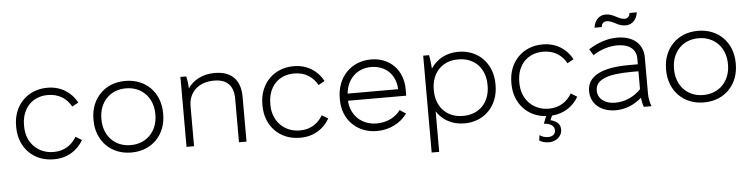

<svg xmlns="http://www.w3.org/2000/svg" viewBox="-51 -964 5569 1422"><g transform="rotate(-5 2734.0 -253.0)"><path d="M314 6H319C417 6 493 -43 536 -118L490 -146C457 -89 400 -48 321 -48H319C203 -48 118 -134 118 -255V-265C118 -389 196 -472 312 -472H314C392 -472 452 -434 486 -371L533 -397C492 -474 415 -526 316 -526H312C166 -526 59 -418 59 -265V-255C59 -102 166 6 314 6Z M891 6H895C1046 6 1152 -103 1152 -256V-264C1152 -417 1046 -526 895 -526H891C741 -526 634 -417 634 -264V-256C634 -103 741 6 891 6ZM892 -49C775 -49 693 -135 693 -257V-263C693 -385 775 -471 892 -471H894C1011 -471 1094 -385 1094 -263V-257C1094 -135 1011 -49 894 -49Z M1303 0H1359V-298C1359 -403 1435 -471 1546 -471H1550C1647 -471 1693 -418 1693 -324V0H1749V-333C1749 -458 1684 -527 1558 -527H1555C1470 -527 1399 -490 1358 -430C1357 -465 1352 -499 1346 -520H1303Z M2145 6H2150C2248 6 2324 -43 2367 -118L2321 -146C2288 -89 2231 -48 2152 -48H2150C2034 -48 1949 -134 1949 -255V-265C1949 -389 2027 -472 2143 -472H2145C2223 -472 2283 -434 2317 -371L2364 -397C2323 -474 2246 -526 2147 -526H2143C1997 -526 1890 -418 1890 -265V-255C1890 -102 1997 6 2145 6Z M2719 6C2809 6 2892 -33 2944 -104L2899 -134C2864 -84 2798 -50 2723 -50C2611 -50 2531 -126 2524 -234V-236H2957V-283C2957 -427 2860 -526 2720 -526H2719C2571 -526 2465 -415 2465 -261V-247C2465 -101 2570 6 2719 6ZM2526 -289C2536 -397 2611 -470 2716 -470C2822 -470 2897 -398 2901 -292V-289Z M3108 200H3164V-101C3206 -35 3279 6 3367 6H3371C3517 6 3623 -102 3623 -256V-264C3623 -418 3517 -526 3371 -526H3367C3279 -526 3206 -485 3164 -419C3162 -455 3157 -497 3151 -520H3108ZM3361 -50C3244 -50 3164 -133 3164 -257V-263C3164 -387 3244 -470 3361 -470H3366C3484 -470 3564 -387 3564 -263V-257C3564 -133 3484 -50 3366 -50Z M3983 200C4025 200 4078 171 4078 114C4078 69 4048 49 4005 38L4020 5C4108 -1 4178 -48 4218 -118L4172 -146C4139 -89 4082 -48 4003 -48H4001C3885 -48 3800 -134 3800 -255V-265C3800 -389 3878 -472 3994 -472H3996C4074 -472 4134 -434 4168 -371L4215 -397C4174 -474 4097 -526 3998 -526H3994C3848 -526 3741 -418 3741 -265V-255C3741 -109 3839 -4 3976 5L3954 60C4000 62 4032 81 4032 115C4032 145 4010 161 3977 161C3950 161 3929 152 3915 141L3909 180C3927 193 3951 200 3983 200Z M4555 -684C4527 -698 4507 -706 4479 -706C4432 -706 4398 -671 4390 -616H4444C4447 -642 4460 -656 4484 -656C4506 -656 4527 -645 4547 -635C4574 -620 4594 -613 4623 -613C4669 -613 4704 -647 4712 -702H4658C4655 -677 4641 -662 4618 -662C4596 -662 4574 -674 4555 -684ZM4493 7C4563 7 4631 -19 4687 -69C4690 -45 4696 -17 4703 0H4760C4750 -25 4742 -63 4742 -91V-365C4742 -465 4668 -528 4551 -528H4549C4475 -528 4405 -503 4337 -460L4365 -414C4420 -451 4488 -471 4547 -471H4548C4633 -471 4686 -430 4686 -362V-318H4621C4415 -318 4309 -261 4309 -152V-150C4309 -57 4384 7 4493 7ZM4494 -49C4419 -49 4366 -90 4366 -149V-151C4366 -229 4451 -266 4634 -266H4686V-133C4637 -81 4569 -49 4494 -49Z M5148 6H5152C5303 6 5409 -103 5409 -256V-264C5409 -417 5303 -526 5152 -526H5148C4998 -526 4891 -417 4891 -264V-256C4891 -103 4998 6 5148 6ZM5149 -49C5032 -49 4950 -135 4950 -257V-263C4950 -385 5032 -471 5149 -471H5151C5268 -471 5351 -385 5351 -263V-257C5351 -135 5268 -49 5151 -49Z"/></g></svg>

Font: Fixel Display Light
Style: Regular
Weight: 300
Designer: AlfaBravo + MacPaw
Foundry: Kyrylo Tkachov, Marchela Mozhyna, Serhii Makarenko, Maria Weinstein, Zakhar Kryvoshyya
Version: Version 1.211